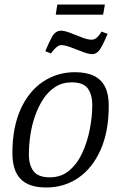

<svg xmlns="http://www.w3.org/2000/svg" viewBox="-20 -822 535 851"><path d="M185 9Q108 9 71.5 -28.5Q35 -66 35 -143Q35 -257 71 -337Q107 -417 170 -459.5Q233 -502 312 -502Q363 -502 396 -486Q429 -470 445.5 -437.5Q462 -405 462 -353Q462 -239 426 -158Q390 -77 327.5 -34Q265 9 185 9ZM201 -36Q252 -36 288 -67Q324 -98 346 -147Q368 -196 378.5 -251.5Q389 -307 389 -356Q389 -402 369.5 -429.5Q350 -457 297 -457Q257 -457 225.5 -437Q194 -417 172 -383.5Q150 -350 135.5 -308.5Q121 -267 114.5 -222.5Q108 -178 108 -137Q108 -91 128.5 -63.5Q149 -36 201 -36ZM388 -582Q373 -582 347 -592Q321 -602 294.5 -612Q268 -622 252 -622Q242 -622 232 -614Q222 -606 215 -597Q208 -588 206 -585L181 -595Q196 -633 211 -659.5Q226 -686 251 -686Q266 -686 292 -676Q318 -666 343.5 -656Q369 -646 386 -646Q398 -646 407.5 -654Q417 -662 423 -671Q429 -680 430 -682L457 -672Q442 -635 426.5 -608.5Q411 -582 388 -582ZM227 -757 234 -802H445L437 -757Z"/></svg>

Font: Manuale Light
Style: Italic
Weight: 300
Italic angle: -11°
Version: Version 1.002